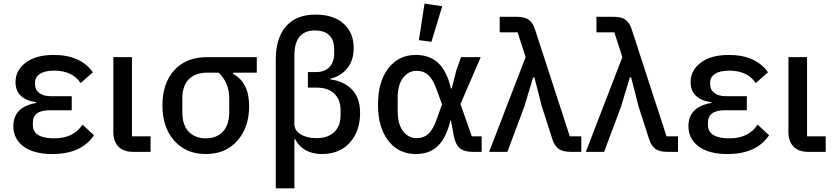

<svg xmlns="http://www.w3.org/2000/svg" viewBox="-20 -832 4566 1052"><path d="M267 12Q165 12 109 -29.5Q53 -71 53 -141Q53 -246 179 -268V-272Q124 -279 94.5 -307Q65 -335 65 -382Q65 -447 121 -489Q177 -531 274 -531Q421 -531 489 -436L422 -377Q376 -445 277 -445Q225 -445 198.5 -427Q172 -409 172 -381V-370Q172 -340 195 -322.5Q218 -305 257 -305H373V-228H253Q160 -228 160 -160V-148Q160 -74 277 -74Q383 -74 432 -149L495 -91Q426 12 267 12Z M709 0Q657 0 629 -28.5Q601 -57 601 -108V-519H703V-85H805V0Z M1108 12Q1000 12 935 -61Q870 -134 870 -254Q870 -376 935 -447.5Q1000 -519 1116 -519H1387V-434H1257V-427Q1345 -381 1345 -250Q1345 -133 1280 -60.5Q1215 12 1108 12ZM1236 -217V-292Q1236 -379 1178 -434H1116Q1051 -434 1015 -398Q979 -362 979 -292V-217Q979 -147 1014 -110.5Q1049 -74 1108 -74Q1167 -74 1201.5 -111Q1236 -148 1236 -217Z M1491 200V-507Q1491 -623 1547 -687.5Q1603 -752 1709 -752Q1808 -752 1863 -702Q1918 -652 1918 -569Q1918 -500 1881.5 -456.5Q1845 -413 1790 -401V-397Q1861 -388 1907 -343Q1953 -298 1953 -213Q1953 -114 1897 -51Q1841 12 1743 12Q1692 12 1654 -9.5Q1616 -31 1598 -69H1593V200ZM1714 -75Q1776 -75 1811 -108Q1846 -141 1846 -201V-229Q1846 -287 1811 -319.5Q1776 -352 1715 -352H1667V-437H1710Q1759 -437 1785 -464.5Q1811 -492 1811 -539V-565Q1811 -612 1784.5 -638.5Q1758 -665 1705 -665Q1593 -665 1593 -528V-153Q1593 -117 1627.5 -96Q1662 -75 1714 -75Z M2344 -603 2275 -612 2306 -812 2403 -798ZM2258 12Q2164 12 2107.5 -61Q2051 -134 2051 -259Q2051 -384 2107.5 -457.5Q2164 -531 2258 -531Q2335 -531 2382 -486Q2429 -441 2451 -347H2455L2480 -445L2506 -519H2614L2503 -262L2565 -85H2619V0H2570Q2523 0 2499 -20.5Q2475 -41 2466 -90L2451 -172H2448Q2426 -79 2380.5 -33.5Q2335 12 2258 12ZM2262 -75Q2301 -75 2327 -98.5Q2353 -122 2374 -182L2402 -260L2374 -337Q2353 -397 2327 -420.5Q2301 -444 2262 -444Q2218 -444 2188.5 -405.5Q2159 -367 2159 -297V-222Q2159 -152 2188.5 -113.5Q2218 -75 2262 -75Z M2660 0 2860 -519 2816 -655H2718V-740H2811Q2855 -740 2877.5 -723.5Q2900 -707 2912 -669L3102 -85H3165V0H3107Q3063 0 3040.5 -16.5Q3018 -33 3006 -71L2949 -248L2908 -408H2901L2853 -248L2760 0Z M3190 0 3390 -519 3346 -655H3248V-740H3341Q3385 -740 3407.5 -723.5Q3430 -707 3442 -669L3632 -85H3695V0H3637Q3593 0 3570.5 -16.5Q3548 -33 3536 -71L3479 -248L3438 -408H3431L3383 -248L3290 0Z M3966 12Q3864 12 3808 -29.5Q3752 -71 3752 -141Q3752 -246 3878 -268V-272Q3823 -279 3793.5 -307Q3764 -335 3764 -382Q3764 -447 3820 -489Q3876 -531 3973 -531Q4120 -531 4188 -436L4121 -377Q4075 -445 3976 -445Q3924 -445 3897.5 -427Q3871 -409 3871 -381V-370Q3871 -340 3894 -322.5Q3917 -305 3956 -305H4072V-228H3952Q3859 -228 3859 -160V-148Q3859 -74 3976 -74Q4082 -74 4131 -149L4194 -91Q4125 12 3966 12Z M4408 0Q4356 0 4328 -28.5Q4300 -57 4300 -108V-519H4402V-85H4504V0Z"/></svg>

Font: Anuphan Medium
Style: Regular
Weight: 500
Designer: Mike Abbink, Paul van der Laan, Pieter van Rosmalen, Mint Tantisuwanna
Foundry: Bold Monday; Cadson Demak
Version: Version 3.002;hotconv 1.0.109;makeotfexe 2.5.65596